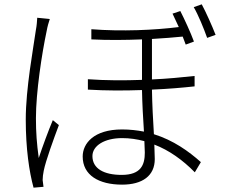

<svg xmlns="http://www.w3.org/2000/svg" viewBox="-20 -823 1040 887"><path d="M210 -735 152 -741C151 -725 150 -706 146 -686C134 -600 99 -415 99 -271C99 -136 115 -29 135 44L181 40C180 32 178 19 177 9C177 -3 179 -20 182 -34C191 -80 229 -184 252 -245L224 -268C205 -223 176 -145 159 -93C150 -159 146 -211 146 -277C146 -396 173 -574 196 -682C199 -700 205 -720 210 -735ZM912 -803 875 -790C896 -754 921 -693 937 -648L976 -662C960 -703 931 -768 912 -803ZM647 -171 649 -118C649 -61 631 -15 542 -15C460 -15 407 -44 407 -102C407 -150 463 -185 544 -185C579 -185 613 -180 647 -171ZM813 -772 777 -760 806 -698C695 -684 542 -677 402 -688V-641C479 -637 560 -638 636 -641V-454C555 -451 469 -451 386 -457V-409C468 -404 554 -404 636 -407C637 -347 641 -274 645 -215C613 -221 580 -225 544 -225C413 -225 362 -160 362 -100C362 -14 436 30 544 30C638 30 695 -11 695 -88L693 -155C761 -129 824 -84 880 -27L908 -74C852 -124 781 -175 691 -203C687 -267 683 -342 682 -409C756 -412 824 -418 879 -424V-472C821 -466 754 -459 682 -456V-643C735 -646 783 -650 824 -654L838 -617L876 -631C861 -672 831 -737 813 -772Z"/></svg>

Font: GenYoGothic2 TW L
Style: Regular
Weight: 300
Version: Version 2.100;PS 2.1;hotconv 16.6.51;makeotf.lib2.5.65220 DE